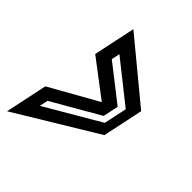

<svg xmlns="http://www.w3.org/2000/svg" viewBox="-184 -683 774 774"><g transform="rotate(45 203.0 -296.0)"><path d="M-7 1 31 -179 237 -295 81 -413.5 119 -593 375 -381.5 338.5 -208.5ZM71 -108 304.5 -244.5 325.5 -343 150.5 -482 143 -446 295.5 -327 281.5 -261 78.5 -144Z"/></g></svg>

Font: Tourney Expanded SemiBold
Style: Italic
Weight: 600
Width: 7
Italic angle: -12°
Designer: Tyler Finck
Foundry: Etcetera Type Co
Version: Version 1.010; ttfautohint (v1.8.3)